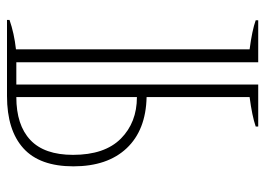

<svg xmlns="http://www.w3.org/2000/svg" viewBox="-122 -618 740 535"><g transform="rotate(-90 247.5 -350.0)"><path d="M163 -7Q192 -17 245 -24V-311Q153 -313 102.5 -366.5Q52 -420 52 -515Q52 -609 102.5 -654.5Q153 -700 248 -700H460V-693Q423 -680 378 -675V-24Q431 -17 459 -7V0H342V-674H280V0H163ZM245 -674Q167 -674 125.5 -635Q84 -596 84 -516Q84 -428 129 -383Q174 -338 245 -338Z"/></g></svg>

Font: Trirong ExtraLight
Style: Regular
Weight: 275
Designer: Katatrad Team
Foundry: CadsonDemak
Version: Version 1.001